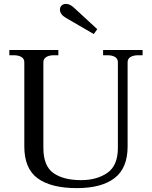

<svg xmlns="http://www.w3.org/2000/svg" viewBox="-20 -957 782 987"><path d="M319 -865Q288 -883 288 -908Q288 -920 296.5 -928.5Q305 -937 320 -937Q341 -937 365 -913L480 -807L462 -782ZM105 -204V-637Q105 -655 90 -664Q75 -673 51 -673H28V-700H280V-673H257Q233 -673 218 -664Q203 -655 203 -637V-197Q203 -104 254.5 -67.5Q306 -31 397 -31Q478 -31 532 -68.5Q586 -106 586 -197V-637Q586 -655 571.5 -664Q557 -673 532 -673H510V-700H713V-673H690Q666 -673 651 -664Q636 -655 636 -637V-204Q636 -93 569 -41.5Q502 10 375 10Q243 10 174 -40Q105 -90 105 -204Z"/></svg>

Font: TavirajRegular
Style: Regular
Weight: 400
Designer: Katatrad Team
Foundry: CadsonDemak
Version: Version 1.000